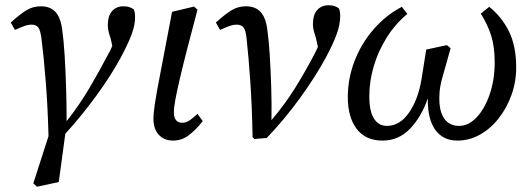

<svg xmlns="http://www.w3.org/2000/svg" viewBox="-20 -523 2019 732"><path d="M121 189 107 176 165 -4Q162 -117 154.5 -211Q147 -305 138 -377Q134 -407 126 -418Q118 -429 101 -429Q87 -429 72 -423.5Q57 -418 37 -409L21 -437Q55 -468 80 -483.5Q105 -499 136 -499Q171 -499 191 -478Q211 -457 217 -411Q223 -369 226.5 -311Q230 -253 232 -188.5Q234 -124 234 -61Q283 -123 321.5 -188.5Q360 -254 394 -319Q399 -327 402 -334Q405 -341 408 -348L403 -372Q399 -385 395 -398.5Q391 -412 391 -426Q391 -463 407.5 -481Q424 -499 451 -499Q466 -499 475.5 -495Q485 -491 490 -487Q495 -477 495 -457Q495 -427 481.5 -391Q468 -355 440 -303Q404 -236 347.5 -158.5Q291 -81 229 -13L204 171Z M640 13Q606 13 585.5 -9Q565 -31 565 -71Q565 -91 571 -131Q577 -171 592 -247L636 -478L720 -498L733 -486L699 -357Q678 -276 666 -224.5Q654 -173 648.5 -143Q643 -113 643 -95Q643 -55 675 -55Q690 -55 703.5 -64.5Q717 -74 733 -89L753 -61Q725 -26 698.5 -6.5Q672 13 640 13Z M943 0Q941 -114 934.5 -209Q928 -304 920 -377Q917 -407 908.5 -418Q900 -429 883 -429Q869 -429 854 -423.5Q839 -418 819 -409L803 -437Q837 -468 862 -483.5Q887 -499 918 -499Q953 -499 973 -478Q993 -457 999 -411Q1005 -369 1008.5 -312Q1012 -255 1014 -191.5Q1016 -128 1015 -65Q1067 -126 1106 -189Q1145 -252 1179 -317Q1183 -325 1186 -331Q1189 -337 1192 -344L1185 -376Q1181 -389 1177 -402.5Q1173 -416 1173 -430Q1173 -467 1189.5 -485Q1206 -503 1233 -503Q1248 -503 1257.5 -499Q1267 -495 1272 -491Q1277 -481 1277 -461Q1277 -430 1263.5 -392.5Q1250 -355 1222 -303Q1183 -231 1124 -149.5Q1065 -68 997 3L950 7Z M1438 13Q1374 13 1340 -31.5Q1306 -76 1306 -153Q1306 -224 1332 -291Q1358 -358 1404.5 -411.5Q1451 -465 1512 -497L1533 -470Q1486 -431 1453.5 -378.5Q1421 -326 1404.5 -269Q1388 -212 1388 -157Q1388 -98 1406 -70.5Q1424 -43 1455 -43Q1504 -43 1539 -93Q1574 -143 1587 -221L1605 -334L1684 -351L1698 -339L1669 -236Q1662 -213 1658.5 -193Q1655 -173 1655 -153Q1654 -98 1674 -70.5Q1694 -43 1730 -43Q1767 -43 1798 -76.5Q1829 -110 1847.5 -165Q1866 -220 1866 -285Q1866 -345 1852.5 -387.5Q1839 -430 1813 -471L1845 -497Q1892 -460 1920 -404Q1948 -348 1948 -266Q1948 -211 1930 -161Q1912 -111 1881 -71.5Q1850 -32 1809.5 -9.5Q1769 13 1724 13Q1669 13 1639.5 -28Q1610 -69 1611 -148Q1587 -78 1543.5 -32.5Q1500 13 1438 13Z"/></svg>

Font: Source Serif 4 SmText
Style: Italic
Weight: 400
Italic angle: -12°
Designer: Frank Grießhammer
Foundry: Adobe
Version: Version 4.005;hotconv 1.1.0;makeotfexe 2.6.0